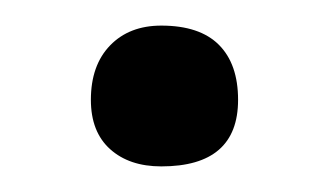

<svg xmlns="http://www.w3.org/2000/svg" viewBox="-20 -358 257 150"><path d="M166 -280Q166 -228 106 -228Q81 -228 66 -241.5Q51 -255 51 -280Q51 -307 66 -322.5Q81 -338 106 -338Q136 -338 151 -323Q166 -308 166 -280Z"/></svg>

Font: Gupter
Style: Regular
Weight: 400
Designer: Octavio Pardo
Version: Version 1.000